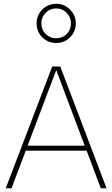

<svg xmlns="http://www.w3.org/2000/svg" viewBox="-20 -1005 600 1025"><path d="M117.7 -200.7H442.4L518.1 0H548.8L301.8 -649.9H258.8L10.7 0H41.5ZM127.4 -227.5 280.3 -630.9 432.1 -227.5ZM358.9 -879.9Q358.9 -846.7 335.9 -823.7Q313 -800.8 279.8 -800.8Q246.6 -800.8 223.6 -823.7Q200.7 -846.7 200.7 -879.9Q200.7 -913.1 223.6 -936.5Q246.6 -960 279.8 -960Q313 -960 335.9 -936.5Q358.9 -913.1 358.9 -879.9ZM384.8 -879.9Q384.8 -909.2 370.6 -932.9Q356.4 -956.5 332.8 -970.7Q309.1 -984.9 279.8 -984.9Q251 -984.9 227.1 -970.7Q203.1 -956.5 189.2 -932.9Q175.3 -909.2 175.3 -879.9Q175.3 -851.1 189.2 -827.1Q203.1 -803.2 227.1 -789.3Q251 -775.4 279.8 -775.4Q309.1 -775.4 332.8 -789.3Q356.4 -803.2 370.6 -827.1Q384.8 -851.1 384.8 -879.9Z"/></svg>

Font: Estedad-FD-VF Thin
Style: Regular
Weight: 100
Designer: Amin Abedi
Version: Version 5.0